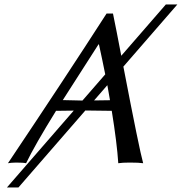

<svg xmlns="http://www.w3.org/2000/svg" viewBox="-20 -718 803 848"><path d="M227.5 -228.5Q134.3 -78.1 95.2 2.9Q83 0 50.8 0Q27.3 0.5 15.1 2.9Q265.1 -370.1 450.7 -658.2H479Q493.7 -587.4 515.6 -471.7L712.4 -698.2H763.2L524.9 -423.8Q595.2 -58.1 612.3 2.9Q595.2 0 553.2 0Q520 0 502.4 2.9Q496.6 -86.4 473.6 -228.5Q402.3 -230 356.9 -230L61.5 109.9H10.7L305.7 -229.5Q265.6 -229.5 227.5 -228.5ZM395.5 -274.4Q427.7 -274.9 465.8 -275.4Q458.5 -315.9 454.1 -341.8ZM344.2 -273.9 444.8 -389.6Q430.7 -460 417 -522H415L257.3 -275.9Q271 -275.9 302.7 -274.9Q331.5 -273.9 344.2 -273.9Z"/></svg>

Font: Linux Biolinum Slanted O
Style: Slanted
Weight: 400
Designer: Philipp H. Poll
Foundry: Philipp H. Poll
Version: Version 1.0.4